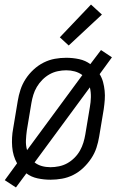

<svg xmlns="http://www.w3.org/2000/svg" viewBox="-20 -782 540 844"><path d="M50 42 1 10 55 -64Q46 -80 40.5 -98.5Q35 -117 33.5 -137Q32 -157 33 -177Q34 -197 38 -218L58 -338Q62 -363 70 -387.5Q78 -412 92.5 -434.5Q107 -457 127.5 -476Q148 -495 172 -507Q196 -519 221 -523.5Q246 -528 271 -528Q300 -528 328 -522Q356 -516 377 -500L424 -562L472 -530L418 -456Q428 -440 433 -421.5Q438 -403 440 -383Q442 -363 440.5 -343Q439 -323 436 -302L416 -182Q412 -157 404 -132.5Q396 -108 381 -85.5Q366 -63 346 -44Q326 -25 302 -13Q278 -1 252.5 3.5Q227 8 202 8Q173 8 145 2Q117 -4 96 -20ZM99 -122 342 -452Q327 -463 309 -468Q291 -473 271 -473Q253 -473 234 -469Q215 -465 198 -455.5Q181 -446 166.5 -431.5Q152 -417 142 -400Q132 -383 126.5 -365Q121 -347 118 -329L98 -209Q95 -187 94 -165Q93 -143 99 -122ZM202 -47Q220 -47 239.5 -51Q259 -55 276 -64.5Q293 -74 307.5 -88.5Q322 -103 331.5 -120Q341 -137 346.5 -155Q352 -173 355 -191L375 -311Q379 -333 379.5 -355Q380 -377 375 -398L132 -68Q146 -57 164 -52Q182 -47 202 -47ZM282 -582 243 -618 380 -762 428 -718Z"/></svg>

Font: Iosevka SS18 Light
Style: Italic
Weight: 300
Italic angle: -9°
Monospace: yes
Designer: Belleve Invis
Foundry: Belleve Invis
Version: Version 25.1.1; ttfautohint (v1.8.4)